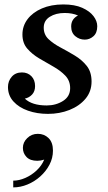

<svg xmlns="http://www.w3.org/2000/svg" viewBox="-20 -490 474 843"><path d="M80.5 159.2Q80.5 134.8 99.7 116.2Q118.9 97.6 146.1 97.6Q174.1 97.6 193.3 116.4Q212.5 135.2 212.5 171.2Q212.5 204 197.3 233Q182.1 262 156.9 284.6Q131.7 307.2 100.7 320Q69.7 332.8 38.1 332.8V303.2Q63.7 303.2 91.1 291.2Q118.5 279.2 140.9 258.2Q163.3 237.2 174.1 210.8Q158.9 216 143.7 216Q112.5 216 96.5 199.4Q80.5 182.8 80.5 159.2ZM382 -132Q382 -88 355.2 -56.2Q328.5 -24.5 285 -7.2Q241.5 10 190.5 10Q143 10 103 -4Q63 -18 39 -44.5Q15 -71 15 -108Q15 -134 31.5 -153Q48 -172 76.5 -172Q101.5 -172 117.8 -155.5Q134 -139 134 -112Q134 -89 121 -75Q108 -61 89 -57Q120.5 -27 185 -27Q225.5 -27 256.8 -46.8Q288 -66.5 288 -103Q288 -135.5 266.8 -157.8Q245.5 -180 214.5 -197.5Q183.5 -215 152.2 -233.5Q121 -252 99.8 -276.5Q78.5 -301 78.5 -338.5Q78.5 -376 101 -405.8Q123.5 -435.5 164 -453Q204.5 -470.5 258 -470.5Q308 -470.5 341 -455.8Q374 -441 390.5 -419.2Q407 -397.5 407 -375Q407 -345.5 390.2 -330.8Q373.5 -316 352 -316Q329 -316 310.8 -331Q292.5 -346 292.5 -374Q292.5 -406.5 322.5 -422Q297.5 -433 264 -433Q225 -433 198.5 -416.2Q172 -399.5 172 -368.5Q172 -338 193.2 -318Q214.5 -298 245.8 -281.5Q277 -265 308.2 -246.2Q339.5 -227.5 360.8 -200.8Q382 -174 382 -132Z"/></svg>

Font: Bodoni* 06pt Medium
Style: Italic
Weight: 500
Italic angle: -13°
Version: Version 2.3